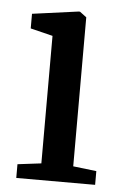

<svg xmlns="http://www.w3.org/2000/svg" viewBox="-45 -593 404 627"><g transform="rotate(5 156.5 -279.5)"><path d="M32 0V-45L109.5 -54.5V-472.5L36.5 -490.5V-538.5L187 -559H192L214 -542.5V-54L290.5 -45V0Z"/></g></svg>

Font: Merriweather 36pt
Style: Regular
Weight: 400
Designer: Eben Sorkin
Foundry: Eben Sorkin
Version: Version 2.100